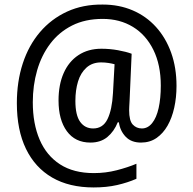

<svg xmlns="http://www.w3.org/2000/svg" viewBox="-20 -736 848 843"><path d="M755 -359Q755 -308 745 -263Q735 -218 715.5 -184Q696 -150 667 -130Q638 -110 599 -110Q556 -110 531.5 -136Q507 -162 502 -199H497Q481 -159 451.5 -134.5Q422 -110 377 -110Q310 -110 273.5 -160Q237 -210 237 -295Q237 -364 259.5 -415Q282 -466 324.5 -494Q367 -522 425 -522Q462 -522 498 -515.5Q534 -509 558 -500L549 -295Q548 -278 547.5 -267.5Q547 -257 547 -252Q547 -206 563 -189Q579 -172 603 -172Q629 -172 648 -195.5Q667 -219 676.5 -261.5Q686 -304 686 -360Q686 -451 653.5 -517Q621 -583 563.5 -618Q506 -653 431 -653Q354 -653 296.5 -624Q239 -595 200.5 -544Q162 -493 143 -427Q124 -361 124 -287Q124 -193 154 -123Q184 -53 243.5 -14.5Q303 24 392 24Q444 24 492.5 11.5Q541 -1 579 -17V49Q540 66 494 76.5Q448 87 391 87Q284 87 209 43.5Q134 0 94 -82.5Q54 -165 54 -283Q54 -378 80 -457.5Q106 -537 155.5 -595Q205 -653 274.5 -685Q344 -717 431 -716Q503 -716 562.5 -690.5Q622 -665 665 -617.5Q708 -570 731.5 -504.5Q755 -439 755 -359ZM311 -293Q311 -230 332 -201Q353 -172 389 -172Q432 -172 452 -213Q472 -254 476 -327L483 -454Q472 -457 456.5 -459.5Q441 -462 424 -462Q385 -462 359.5 -439Q334 -416 322.5 -378Q311 -340 311 -293Z"/></svg>

Font: Noto Sans Devanagari SemiCondensed
Style: Regular
Weight: 400
Width: 4
Designer: Jelle Bosma - Monotype Design Team
Foundry: Monotype Imaging Inc.
Version: Version 2.006